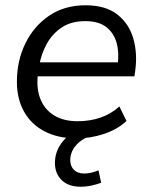

<svg xmlns="http://www.w3.org/2000/svg" viewBox="-20 -515 572 727"><path d="M270 9Q201 9 150 -17Q99 -43 71.5 -91.5Q44 -140 44 -206Q44 -285 76 -350.5Q108 -416 166 -455.5Q224 -495 304 -495Q380 -495 424.5 -460Q469 -425 485 -368.5Q501 -312 492 -247L489 -226H107L115 -279H443L425 -266Q432 -313 422 -351Q412 -389 383 -412Q354 -435 303 -435Q249 -435 213 -410.5Q177 -386 156.5 -348Q136 -310 129 -269L125 -245Q116 -188 131 -145.5Q146 -103 182.5 -79.5Q219 -56 274 -56Q320 -56 360 -69.5Q400 -83 432 -112L459 -57Q425 -25 374 -8Q323 9 270 9ZM285 192Q239 192 213.5 167Q188 142 188 102Q188 56 218.5 19.5Q249 -17 295 -36L320 0Q295 10 278.5 24.5Q262 39 254 56Q246 73 246 91Q246 114 260 128Q274 142 299 142Q312 142 325 139Q338 136 353 130L363 177Q347 183 327 187.5Q307 192 285 192Z"/></svg>

Font: Nunito Sans 12pt
Style: Italic
Weight: 400
Italic angle: -9°
Designer: Vernon Adams
Foundry: Vernon Adams
Version: Version 3.101;gftools[0.9.27]